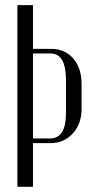

<svg xmlns="http://www.w3.org/2000/svg" viewBox="-20 -719 350 739"><path d="M46.9 -699.2H106.9V-530.8H176.8Q230 -530.8 262 -493.9Q293.9 -457 293.9 -396V-299.8Q293.9 -242.2 260 -205.1Q226.1 -168 173.8 -168H106.9V0H46.9ZM233.9 -282.2V-411.1Q233.9 -513.2 174.8 -513.2H106.9V-186H171.9Q233.9 -186 233.9 -282.2Z"/></svg>

Font: Moniqa Narrow Heading
Style: Regular
Weight: 400
Width: 4
Designer: Rajesh Rajput
Foundry: Rajesh Rajput
Version: Version 1.000